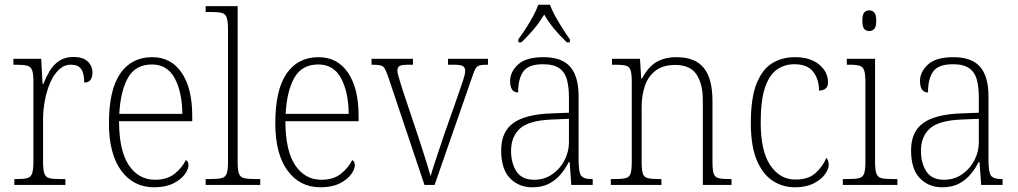

<svg xmlns="http://www.w3.org/2000/svg" viewBox="-20 -786 4326 816"><path d="M41 0V-25H53Q81 -25 96 -29Q111 -33 116.5 -49Q122 -65 122 -101V-438Q122 -472 116.5 -487.5Q111 -503 95 -507Q79 -511 47 -511H37V-536H155L161 -429H164Q175 -457 190.5 -483.5Q206 -510 231 -527Q256 -544 292 -544Q332 -544 352.5 -525Q373 -506 373 -477Q373 -459 365 -447Q357 -435 338 -435Q338 -473 325.5 -492Q313 -511 280 -511Q253 -511 231 -490.5Q209 -470 194 -436Q179 -402 171 -360.5Q163 -319 163 -278V-100Q163 -65 168.5 -49Q174 -33 189 -29Q204 -25 232 -25H258V0Z M635 10Q547 10 495 -61Q443 -132 443 -262Q443 -404 491 -473.5Q539 -543 627 -543Q707 -543 752 -477Q797 -411 797 -294V-271H486Q486 -146 527.5 -84Q569 -22 639 -22Q690 -22 722 -47.5Q754 -73 770 -106Q781 -100 781 -84Q781 -66 764.5 -44Q748 -22 715.5 -6Q683 10 635 10ZM755 -302Q754 -395 722.5 -453.5Q691 -512 626 -512Q556 -512 524 -455.5Q492 -399 487 -302Z M854 0V-25H872Q906 -25 922 -29Q938 -33 943.5 -48.5Q949 -64 949 -98V-660Q949 -695 943.5 -711Q938 -727 923 -731Q908 -735 880 -735H854V-760H990V-98Q990 -64 995.5 -48.5Q1001 -33 1017.5 -29Q1034 -25 1067 -25H1086V0Z M1342 10Q1254 10 1202 -61Q1150 -132 1150 -262Q1150 -404 1198 -473.5Q1246 -543 1334 -543Q1414 -543 1459 -477Q1504 -411 1504 -294V-271H1193Q1193 -146 1234.5 -84Q1276 -22 1346 -22Q1397 -22 1429 -47.5Q1461 -73 1477 -106Q1488 -100 1488 -84Q1488 -66 1471.5 -44Q1455 -22 1422.5 -6Q1390 10 1342 10ZM1462 -302Q1461 -395 1429.5 -453.5Q1398 -512 1333 -512Q1263 -512 1231 -455.5Q1199 -399 1194 -302Z M1629 -462Q1621 -485 1614.5 -495.5Q1608 -506 1595.5 -508.5Q1583 -511 1559 -511V-536H1735V-511H1716Q1687 -511 1678 -505.5Q1669 -500 1669 -486Q1669 -475 1676.5 -451.5Q1684 -428 1690 -407L1757 -207Q1766 -179 1776.5 -146.5Q1787 -114 1796 -85Q1805 -56 1810 -37Q1815 -56 1829.5 -100Q1844 -144 1866 -209L1923 -371Q1939 -417 1948 -444Q1957 -471 1957 -485Q1957 -499 1947.5 -505Q1938 -511 1908 -511H1884V-536H2054V-511H2050Q2029 -511 2018 -508Q2007 -505 2000.5 -493.5Q1994 -482 1986 -457L1827 0H1784Z M2242 10Q2185 10 2147.5 -28.5Q2110 -67 2110 -147Q2110 -226 2161.5 -263Q2213 -300 2322 -304L2398 -307V-371Q2398 -416 2389.5 -447.5Q2381 -479 2357 -496Q2333 -513 2288 -513Q2226 -513 2204 -482Q2182 -451 2182 -393Q2148 -393 2148 -442Q2148 -480 2181.5 -511.5Q2215 -543 2290 -543Q2368 -543 2403.5 -502Q2439 -461 2439 -377V-109Q2439 -56 2449 -40.5Q2459 -25 2495 -25H2499V0H2408L2401 -97H2397Q2384 -71 2364 -46.5Q2344 -22 2314.5 -6Q2285 10 2242 10ZM2250 -22Q2293 -22 2326.5 -45Q2360 -68 2379 -104.5Q2398 -141 2398 -181V-281L2325 -278Q2227 -274 2189.5 -239.5Q2152 -205 2152 -145Q2152 -93 2175 -57.5Q2198 -22 2250 -22ZM2183 -619Q2197 -638 2214 -664Q2231 -690 2245.5 -717Q2260 -744 2268 -766H2317Q2325 -744 2340 -717Q2355 -690 2371.5 -664Q2388 -638 2402 -619V-606H2389Q2357 -637 2335 -663.5Q2313 -690 2293 -724Q2272 -690 2250 -663.5Q2228 -637 2196 -606H2183Z M2576 0V-25H2592Q2623 -25 2639 -29Q2655 -33 2660 -48.5Q2665 -64 2665 -99V-438Q2665 -472 2660 -487.5Q2655 -503 2640 -507Q2625 -511 2597 -511H2581V-536H2700L2705 -453H2709Q2735 -502 2770 -522.5Q2805 -543 2856 -543Q2934 -543 2971 -497.5Q3008 -452 3008 -357V-99Q3008 -64 3013 -48.5Q3018 -33 3033.5 -29Q3049 -25 3080 -25H3089V0H2967V-361Q2967 -428 2940.5 -469Q2914 -510 2849 -510Q2798 -510 2766.5 -486Q2735 -462 2721 -421.5Q2707 -381 2707 -331V-98Q2707 -64 2712 -48.5Q2717 -33 2733 -29Q2749 -25 2780 -25H2791V0Z M3359 10Q3306 10 3263.5 -18Q3221 -46 3196 -106Q3171 -166 3171 -263Q3171 -370 3195.5 -431Q3220 -492 3262 -517.5Q3304 -543 3358 -543Q3423 -543 3461 -512Q3499 -481 3499 -436Q3499 -402 3461 -401Q3461 -448 3436.5 -480.5Q3412 -513 3356 -513Q3314 -513 3281.5 -490Q3249 -467 3231 -413Q3213 -359 3213 -264Q3213 -143 3254.5 -82.5Q3296 -22 3362 -23Q3416 -23 3446.5 -51Q3477 -79 3492 -115Q3502 -105 3502 -85Q3502 -67 3485.5 -44.5Q3469 -22 3437 -6Q3405 10 3359 10Z M3674 -654Q3661 -654 3653 -663Q3645 -672 3645 -698Q3645 -724 3653 -733Q3661 -742 3674 -742Q3687 -742 3695.5 -733Q3704 -724 3704 -698Q3704 -672 3695.5 -663Q3687 -654 3674 -654ZM3562 0V-25H3584Q3616 -25 3631.5 -29Q3647 -33 3652.5 -48.5Q3658 -64 3658 -98V-435Q3658 -470 3653 -486Q3648 -502 3633.5 -506.5Q3619 -511 3591 -511H3579V-536H3699V-99Q3699 -65 3704.5 -49Q3710 -33 3725.5 -29Q3741 -25 3773 -25H3794V0Z M3984 10Q3927 10 3889.5 -28.5Q3852 -67 3852 -147Q3852 -226 3903.5 -263Q3955 -300 4064 -304L4140 -307V-371Q4140 -416 4131.5 -447.5Q4123 -479 4099 -496Q4075 -513 4030 -513Q3968 -513 3946 -482Q3924 -451 3924 -393Q3890 -393 3890 -442Q3890 -480 3923.5 -511.5Q3957 -543 4032 -543Q4110 -543 4145.5 -502Q4181 -461 4181 -377V-109Q4181 -56 4191 -40.5Q4201 -25 4237 -25H4241V0H4150L4143 -97H4139Q4126 -71 4106 -46.5Q4086 -22 4056.5 -6Q4027 10 3984 10ZM3992 -22Q4035 -22 4068.5 -45Q4102 -68 4121 -104.5Q4140 -141 4140 -181V-281L4067 -278Q3969 -274 3931.5 -239.5Q3894 -205 3894 -145Q3894 -93 3917 -57.5Q3940 -22 3992 -22Z"/></svg>

Font: Noto Serif Tamil SemiCondensed ExtraLight
Style: Italic
Weight: 200
Width: 4
Italic angle: -12°
Designer: Indian Type Foundry, Tom Grace, and the Monotype Design Team
Foundry: Monotype Imaging Inc.
Version: Version 2.003; ttfautohint (v1.8.4.7-5d5b)